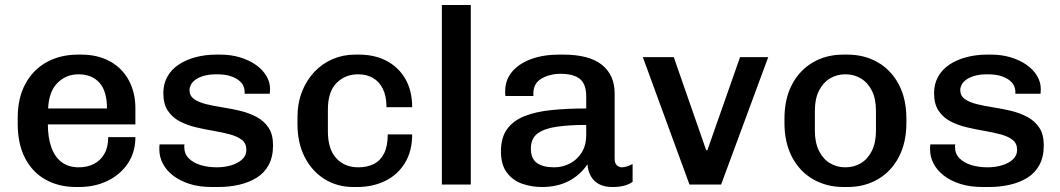

<svg xmlns="http://www.w3.org/2000/svg" viewBox="-20 -740 4252 770"><path d="M286 10Q216 10 163 -19.5Q110 -49 80.5 -106Q51 -163 51 -244V-267Q51 -348 82.5 -405Q114 -462 168.5 -491.5Q223 -521 293 -521H306Q371 -521 420 -494.5Q469 -468 496 -419Q523 -370 523 -304V-241H172Q172 -188 186 -149Q200 -110 227.5 -89.5Q255 -69 296 -69Q330 -69 356.5 -82.5Q383 -96 398.5 -123Q414 -150 414 -190H523Q523 -130 493 -85Q463 -40 412 -15Q361 10 296 10ZM173 -305H409Q409 -375 378.5 -408.5Q348 -442 295 -442Q245 -442 210.5 -407.5Q176 -373 173 -305Z M830 10Q779 10 740 -2.5Q701 -15 674 -36Q647 -57 633 -84Q619 -111 619 -140Q619 -146 619 -150Q619 -154 620 -161H720Q719 -158 719 -155.5Q719 -153 719 -151Q719 -123 737 -105Q755 -87 784.5 -78Q814 -69 850 -69Q880 -69 907 -77Q934 -85 951 -100.5Q968 -116 968 -139Q968 -165 950 -179Q932 -193 902.5 -201Q873 -209 837.5 -215Q802 -221 766 -229.5Q730 -238 700.5 -253.5Q671 -269 653 -296Q635 -323 635 -367Q635 -403 651 -432Q667 -461 696 -480.5Q725 -500 764 -510.5Q803 -521 848 -521H864Q906 -521 942.5 -510Q979 -499 1006 -480Q1033 -461 1048 -436Q1063 -411 1063 -383Q1063 -378 1062.5 -372Q1062 -366 1062 -364H961V-374Q961 -384 956 -395.5Q951 -407 938 -417.5Q925 -428 903.5 -435Q882 -442 849 -442Q819 -442 798 -436Q777 -430 764 -420.5Q751 -411 745.5 -400Q740 -389 740 -379Q740 -356 758 -343Q776 -330 806 -322.5Q836 -315 872 -309.5Q908 -304 943.5 -295.5Q979 -287 1009 -271Q1039 -255 1057 -228Q1075 -201 1075 -157Q1075 -111 1057.5 -78.5Q1040 -46 1009 -27Q978 -8 938.5 1Q899 10 855 10Z M1397 10Q1333 10 1282 -21.5Q1231 -53 1202 -110Q1173 -167 1173 -242V-269Q1173 -326 1191 -372Q1209 -418 1240.5 -451.5Q1272 -485 1314 -503Q1356 -521 1404 -521H1419Q1484 -521 1532 -495Q1580 -469 1606.5 -422Q1633 -375 1633 -310H1530Q1530 -354 1515.5 -383.5Q1501 -413 1475.5 -427.5Q1450 -442 1416 -442Q1364 -442 1329.5 -407Q1295 -372 1295 -301V-213Q1295 -142 1328.5 -105.5Q1362 -69 1417 -69Q1453 -69 1479.5 -82.5Q1506 -96 1520.5 -125Q1535 -154 1535 -201H1633Q1633 -134 1604 -86.5Q1575 -39 1525 -14.5Q1475 10 1412 10Z M1752 0V-720H1868V0Z M2153 10Q2112 10 2074.5 -3Q2037 -16 2013 -47.5Q1989 -79 1989 -133Q1989 -188 2013.5 -222Q2038 -256 2083 -274Q2128 -292 2191 -298.5Q2254 -305 2331 -305V-353Q2331 -403 2305.5 -423.5Q2280 -444 2228 -444Q2185 -444 2152 -425Q2119 -406 2119 -365V-355H2007Q2006 -359 2006 -364.5Q2006 -370 2006 -375Q2006 -419 2033.5 -452Q2061 -485 2110 -503Q2159 -521 2222 -521H2239Q2343 -521 2394 -480Q2445 -439 2445 -365V-104Q2445 -85 2454 -77Q2463 -69 2474 -69Q2484 -69 2495.5 -73Q2507 -77 2517 -82V-11Q2504 -1 2484 4.5Q2464 10 2436 10Q2403 10 2381.5 -2Q2360 -14 2349 -34.5Q2338 -55 2336 -81Q2307 -38 2261 -14Q2215 10 2153 10ZM2203 -69Q2235 -69 2264 -83.5Q2293 -98 2312 -127Q2331 -156 2331 -200V-239Q2261 -239 2211 -231.5Q2161 -224 2135 -204Q2109 -184 2109 -144Q2109 -104 2133 -86.5Q2157 -69 2203 -69Z M2745 0 2558 -511H2682L2812 -138H2817L2948 -511H3061L2872 0Z M3363 10Q3295 10 3241 -21Q3187 -52 3156.5 -110Q3126 -168 3126 -247V-264Q3126 -344 3156.5 -401.5Q3187 -459 3240.5 -490Q3294 -521 3362 -521H3378Q3447 -521 3500.5 -490Q3554 -459 3584.5 -401.5Q3615 -344 3615 -264V-247Q3615 -168 3584.5 -110Q3554 -52 3500.5 -21Q3447 10 3379 10ZM3370 -69Q3405 -69 3432.5 -85.5Q3460 -102 3476.5 -135Q3493 -168 3493 -215V-296Q3493 -344 3476.5 -376.5Q3460 -409 3432.5 -425.5Q3405 -442 3370 -442Q3336 -442 3308.5 -425.5Q3281 -409 3264.5 -376.5Q3248 -344 3248 -296V-215Q3248 -168 3264.5 -135Q3281 -102 3308.5 -85.5Q3336 -69 3370 -69Z M3921 10Q3870 10 3831 -2.5Q3792 -15 3765 -36Q3738 -57 3724 -84Q3710 -111 3710 -140Q3710 -146 3710 -150Q3710 -154 3711 -161H3811Q3810 -158 3810 -155.5Q3810 -153 3810 -151Q3810 -123 3828 -105Q3846 -87 3875.5 -78Q3905 -69 3941 -69Q3971 -69 3998 -77Q4025 -85 4042 -100.5Q4059 -116 4059 -139Q4059 -165 4041 -179Q4023 -193 3993.5 -201Q3964 -209 3928.5 -215Q3893 -221 3857 -229.5Q3821 -238 3791.5 -253.5Q3762 -269 3744 -296Q3726 -323 3726 -367Q3726 -403 3742 -432Q3758 -461 3787 -480.5Q3816 -500 3855 -510.5Q3894 -521 3939 -521H3955Q3997 -521 4033.5 -510Q4070 -499 4097 -480Q4124 -461 4139 -436Q4154 -411 4154 -383Q4154 -378 4153.5 -372Q4153 -366 4153 -364H4052V-374Q4052 -384 4047 -395.5Q4042 -407 4029 -417.5Q4016 -428 3994.5 -435Q3973 -442 3940 -442Q3910 -442 3889 -436Q3868 -430 3855 -420.5Q3842 -411 3836.5 -400Q3831 -389 3831 -379Q3831 -356 3849 -343Q3867 -330 3897 -322.5Q3927 -315 3963 -309.5Q3999 -304 4034.5 -295.5Q4070 -287 4100 -271Q4130 -255 4148 -228Q4166 -201 4166 -157Q4166 -111 4148.5 -78.5Q4131 -46 4100 -27Q4069 -8 4029.5 1Q3990 10 3946 10Z"/></svg>

Font: Chivo Medium Medium
Style: Regular
Weight: 500
Version: Version 2.002